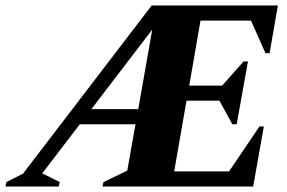

<svg xmlns="http://www.w3.org/2000/svg" viewBox="-65 -680 1048 700"><path d="M-45 0 -42 -16 19 -47 488 -660H948L918 -486H903L850 -605H666L625 -368H745L823 -456H839L798 -227H782L735 -313H615L570 -55H770L881 -219H897L858 0H309L312 -16L399 -58L429 -227H226L89 -48L153 -16L149 0ZM268 -282H439L490 -572Z"/></svg>

Font: Spectral ExtraBold
Style: Italic
Weight: 800
Italic angle: -10°
Designer: Jean-Baptiste Levee
Foundry: Production Type
Version: Version 2.001